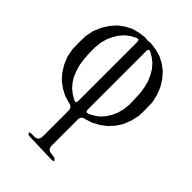

<svg xmlns="http://www.w3.org/2000/svg" viewBox="-218 -866 937 937"><g transform="rotate(45 250.0 -397.5)"><path d="M155.3 -29.3Q132.8 -44.9 161.1 -44.9H176.8Q206.1 -44.9 206.1 -74.2V-252Q206.1 -278.3 179.7 -281.2L143.6 -292L110.4 -309.6L80.1 -332L54.7 -360.4L33.2 -394.5L16.6 -433.6L7.8 -477.5L6.8 -525.4L7.8 -569.3L16.6 -612.3L33.2 -651.4L54.7 -685.5L80.1 -714.8L110.4 -737.3L143.6 -754.9L179.7 -764.6L216.8 -769.5L237.3 -767.6L258.8 -769.5L294.9 -764.6L331.1 -754.9L364.3 -737.3L394.5 -714.8L419.9 -685.5L441.4 -651.4L457 -612.3L466.8 -569.3L467.8 -520.5L466.8 -477.5L457 -434.6L441.4 -395.5L419.9 -362.3L393.6 -334L364.3 -311.5L328.1 -292L293.9 -281.2Q268.6 -278.3 268.6 -252.9V-74.2Q268.6 -44.9 297.9 -44.9L320.3 -41Q342.8 -24.4 314.5 -24.4ZM189.5 -738.3 162.1 -723.6 139.6 -706.1 120.1 -683.6 104.5 -659.2 91.8 -630.9 83 -598.6 79.1 -563.5V-524.4L82 -484.4L86.9 -448.2L96.7 -416L108.4 -386.7L124 -362.3L142.6 -340.8L165 -323.2L190.4 -308.6Q206.1 -301.8 206.1 -318.4V-727.5Q206.1 -745.1 189.5 -738.3ZM386.7 -598.6 377.9 -630.9 365.2 -659.2 350.6 -683.6 331.1 -706.1 309.6 -723.6 284.2 -738.3Q268.6 -744.1 268.6 -727.5V-323.2Q268.6 -303.7 287.1 -310.5L315.4 -326.2L335 -340.8L354.5 -362.3L370.1 -386.7L382.8 -415L391.6 -447.3L395.5 -483.4L394.5 -521.5L392.6 -562.5Z"/></g></svg>

Font: B2 Hana
Style: Regular
Weight: 500
Version: 2020-08-05; (max)